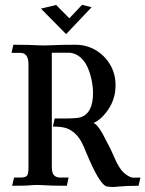

<svg xmlns="http://www.w3.org/2000/svg" viewBox="-20 -761 596 787"><path d="M440.4 5.4Q425.3 5.4 414.1 2.4Q383.8 -13.7 334 -134.3Q325.2 -156.7 316.4 -174.3Q296.4 -214.4 261.2 -231.9Q241.2 -242.2 196.8 -242.2L204.1 -275.4H246.1Q292 -275.4 308.6 -279.8Q361.3 -295.4 361.3 -379.4Q361.3 -404.3 355.5 -433.1Q343.3 -490.2 318.1 -517.6Q293 -544.9 260.3 -544.9H192.4V-79.6Q192.4 -57.1 197.8 -47.9Q206.1 -33.2 226.1 -33.2H261.2L253.9 0.5Q187 0.5 148.4 -2.4Q141.1 -2.9 130.9 -2.9Q119.1 -2.9 108.4 -2Q92.3 0.5 29.8 0.5L37.6 -33.2H63Q81.5 -33.2 89.1 -39.3Q96.7 -45.4 96.7 -73.2V-498Q96.7 -544.4 63 -544.4H27.3Q29.8 -556.6 31.2 -562.3Q32.7 -567.9 34.7 -577.6Q101.6 -577.6 140.1 -575.2Q147.9 -574.7 158.2 -574.7Q173.3 -574.7 195.8 -575.7Q230.5 -577.6 288.6 -577.6Q335 -577.6 372.3 -555.4Q409.7 -533.2 431.6 -495.8Q453.6 -458.5 453.6 -411.6Q453.6 -357.4 425 -314.2Q396.5 -271 362.8 -256.8Q382.8 -252.4 419.4 -176.3Q430.7 -157.7 458.5 -94.2Q476.1 -60.1 495.4 -46.4Q514.6 -32.7 526.9 -32.7L555.7 -33.2L547.9 0.5Q498.5 0.5 469.7 3.4Q452.6 5.4 440.4 5.4ZM251 -621.1 147.9 -725.6 210 -740.7 264.2 -686 316.4 -741.2 355.5 -731.4Z"/></svg>

Font: Quaaykop
Style: Medium
Weight: 500
Designer: Tup Wanders
Foundry: Free font, DO NOT SELL
Version: Version 1.00;July 31, 2023;FontCreator 11.5.0.2430 64-bit